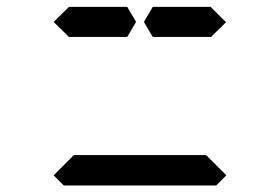

<svg xmlns="http://www.w3.org/2000/svg" viewBox="-20 -567 856 587"><path d="M672 -31 641 0H175L144 -31L206 -93H226H362H454H590H610ZM144 -500 192 -547V-546H328H369L396 -500L369 -454H212H209H192V-453ZM624 -546 671 -499 624 -453V-454H606H604H475H454H447L420 -500L447 -546H454H475H488Z"/></svg>

Font: DSEG14 Classic
Style: Regular
Weight: 400
Designer: Keshikan(Twitter:@keshinomi_88pro)
Version: Version 0.46